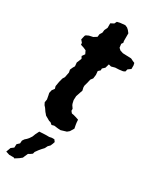

<svg xmlns="http://www.w3.org/2000/svg" viewBox="-241 -689 803 1001"><g transform="rotate(30 161.0 -188.5)"><path d="M121 9 109 -1 100 -3 72 -19 63 -30 60 -33 47 -52 38 -62 31 -76 34 -94 30 -116 27 -130 31 -148 42 -163 38 -177 43 -206 49 -229 57 -242 60 -258 63 -273 60 -289 67 -305 74 -317 72 -339 76 -348 84 -368 77 -381 89 -398 80 -417 64 -424 45 -430 44 -441 32 -455 38 -480 42 -485 57 -492 80 -497 99 -509 101 -526 110 -540 112 -557 121 -576V-603L140 -613L147 -627L164 -631L194 -634L208 -628L218 -619L229 -605V-580V-559L231 -549L224 -539L227 -517L238 -507L256 -501L281 -500L307 -499L321 -492L333 -487L336 -474V-452L319 -440L315 -425L304 -420L281 -417L259 -416L237 -410L222 -414L215 -390L201 -377V-366L189 -355L191 -333L188 -310L178 -297L172 -272L167 -254V-244L171 -226L167 -215L157 -185L156 -161L160 -143L163 -135L174 -119V-107L183 -96L195 -94L209 -90L227 -84L228 -68L230 -54L234 -34L220 -11L208 -1L175 9L159 8L135 5ZM40 257 35 254H8L-14 247L-8 231L-4 220L12 208L13 187L27 174L28 157L36 145L47 135L55 126L65 111L72 93L83 71L118 69H142L156 66H171L180 78L176 90L170 104L159 115L151 131L138 145L128 157L115 175L112 187L101 195L90 201L81 221L77 231L62 243Z"/></g></svg>

Font: Winky Rough Medium
Style: Italic
Weight: 500
Italic angle: -8.97852°
Designer: Simon Atzbach
Foundry: typofactur
Version: Version 1.206; ttfautohint (v1.8.4.7-5d5b)